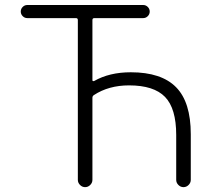

<svg xmlns="http://www.w3.org/2000/svg" viewBox="-20 -774 861 772"><path d="M357.4 -391.6Q351.6 -387.7 351.6 -380.9V-50.8Q351.6 -39.1 342.8 -30.3Q334 -21.5 322.3 -21.5Q310.5 -21.5 301.8 -30.3Q293 -39.1 293 -50.8V-693.4Q293 -701.2 285.2 -701.2H89.8Q79.1 -701.2 71.3 -709Q63.5 -716.8 63.5 -727.5Q63.5 -738.3 71.3 -746.1Q79.1 -753.9 89.8 -753.9H555.7Q566.4 -753.9 574.2 -746.1Q582 -738.3 582 -727.5Q582 -716.8 574.2 -709Q566.4 -701.2 555.7 -701.2H359.4Q351.6 -701.2 351.6 -693.4V-451.2Q351.6 -449.2 353.5 -448.2Q355.5 -447.3 358.4 -448.2Q419.9 -483.4 505.9 -483.4Q628.9 -483.4 688 -423.3Q747.1 -363.3 747.1 -234.4V-50.8Q747.1 -39.1 738.3 -30.3Q729.5 -21.5 717.8 -21.5Q706.1 -21.5 697.3 -30.3Q688.5 -39.1 688.5 -50.8V-231.4Q688.5 -337.9 643.6 -384.3Q598.6 -430.7 499 -430.7Q417 -430.7 357.4 -391.6Z"/></svg>

Font: Gen Jyuu Gothic P Light
Style: Regular
Weight: 200
Designer: [Source Han Sans]
Ryoko NISHIZUKA  (kana & ideographs); Paul D. Hunt (Latin, Greek & Cyrillic); Wenlong ZHANG  (bopomofo
Version: Version 1.002.20150607